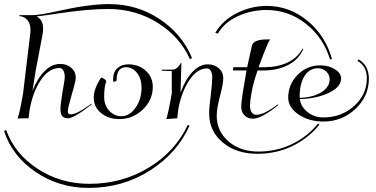

<svg xmlns="http://www.w3.org/2000/svg" viewBox="-70 -579 1843 940"><path d="M70 0 16 1Q26 -24 43 -122L79 -422Q80 -429 79 -435Q79 -464 63.5 -481.5Q48 -499 25 -500V-505H89Q125 -505 214 -525Q365 -559 464 -559Q601 -559 711.5 -485.5Q822 -412 870 -295L860 -289Q812 -398 703 -466.5Q594 -535 459 -535Q358 -535 207 -512Q134 -501 112 -499L111 -497Q141 -482 141 -439Q141 -427 139 -414L104 -229L89 -134Q113 -195 148 -230.5Q183 -266 225 -266Q257 -266 279 -247Q301 -228 301 -199Q301 -182 280 -112Q262 -49 262 -34Q262 -19 276 -19Q306 -19 377 -71L379 -68Q292 0 263 0Q243 0 234.5 -10.5Q226 -21 226 -45Q226 -69 235 -122L244 -175Q247 -190 247 -202Q247 -222 240 -234Q233 -246 222 -246Q169 -246 129 -186Q89 -126 74 -35Q70 -3 70 0ZM858 36Q797 172 663 256.5Q529 341 364 341Q219 341 104.5 263Q-10 185 -50 63L-40 57Q1 173 113.5 247Q226 321 368 321Q528 321 658.5 241.5Q789 162 849 33Z M450 -180Q440 -156 440 -105Q440 -63 465 -36.5Q490 -10 525 -10Q564 -10 593.5 -51.5Q623 -93 623 -150Q623 -193 601 -221.5Q579 -250 547 -250Q501 -250 501 -187Q501 -179 484 -179V-193Q484 -226 504.5 -245Q525 -264 558 -264Q610 -264 644 -232.5Q678 -201 678 -154Q678 -89 629 -42.5Q580 4 514 4Q461 4 425 -25.5Q389 -55 389 -101Q389 -145 425 -199Q431 -199 440.5 -192.5Q450 -186 450 -180Z M798 0 744 4Q753 -19 771 -122V-231L722 -233V-238H772Q799 -238 816 -272L818 -271L814 -126Q837 -189 872 -226.5Q907 -264 947 -264Q979 -264 1001 -245Q1023 -226 1023 -197Q1023 -168 1008 -112Q991 -49 991 -13Q991 63 1048.5 113Q1106 163 1195 163Q1284 163 1359.5 126.5Q1435 90 1487 26L1494 31Q1440 98 1361.5 136Q1283 174 1190 174Q1087 174 1020.5 118.5Q954 63 954 -23Q954 -56 962 -114Q969 -171 969 -200Q969 -220 962 -232Q955 -244 944 -244Q896 -244 858.5 -189Q821 -134 804 -51Q798 -7 798 0ZM1546 -287Q1514 -394 1428.5 -462Q1343 -530 1235 -530Q1161 -530 1095 -500Q1029 -470 997 -415L984 -418Q1020 -480 1090 -515Q1160 -550 1236 -550Q1347 -550 1435 -477.5Q1523 -405 1555 -291Z M1137 -234H1070L1073 -250H1140L1163 -354Q1170 -386 1236 -386H1250H1252Q1238 -365 1196 -250H1225Q1288 -250 1337 -272.5Q1386 -295 1411 -341L1415 -339Q1392 -287 1340 -260.5Q1288 -234 1221 -234H1191Q1169 -170 1161 -123Q1154 -83 1154 -63Q1154 -17 1186 -17Q1222 -17 1290 -68L1293 -65Q1210 2 1169 2Q1143 2 1127 -14Q1111 -30 1111 -57Q1111 -76 1118 -122Z M1680 -281 1686 -288Q1735 -259 1736 -195Q1736 -108 1670.5 -46Q1605 16 1513 16Q1442 16 1391.5 -18.5Q1341 -53 1341 -101Q1341 -166 1387 -212.5Q1433 -259 1498 -259Q1539 -259 1569.5 -240Q1600 -221 1600 -195Q1600 -153 1540 -124.5Q1480 -96 1398 -94Q1403 -56 1436 -30Q1469 -4 1513 -4Q1601 -4 1663.5 -60Q1726 -116 1726 -195Q1726 -255 1680 -281ZM1397 -100Q1463 -102 1503.5 -127.5Q1544 -153 1544 -191Q1544 -213 1527 -229Q1510 -245 1487 -245Q1445 -245 1421 -207Q1397 -169 1397 -105Q1397 -102 1397 -100Z"/></svg>

Font: Kleymissky
Style: Regular
Weight: 500
Italic angle: -8°
Designer: gluk
Foundry: gluk
Version: Version 0.283